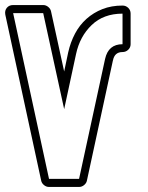

<svg xmlns="http://www.w3.org/2000/svg" viewBox="-29 -740 586 760"><path d="M315 -25Q313 -15 304 -7.5Q295 0 284 0H165Q154 0 145 -7.5Q136 -15 134 -25L-8 -682Q-11 -698 -2 -709Q7 -720 23 -720H142Q153 -720 162 -712.5Q171 -705 173 -695L225 -457L241 -533Q250 -573 268 -607Q286 -641 313.5 -665.5Q341 -690 376.5 -704Q412 -718 456 -718Q469 -718 478.5 -709Q488 -700 488 -686V-565Q488 -552 478.5 -543Q469 -534 456 -534Q424 -534 418 -500V-501ZM387 -507Q400 -565 456 -565V-686Q381 -686 334 -641Q287 -596 272 -526L225 -308L142 -688H23L165 -32H284Z"/></svg>

Font: Lichte PostBus
Style: Regular
Weight: 400
Designer: Peter Wiegel
Version: Version 1.001